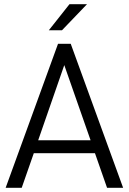

<svg xmlns="http://www.w3.org/2000/svg" viewBox="-20 -900 617 920"><path d="M435 -166H142L84 0H7L258 -690H319L570 0H493ZM414 -228 288 -588 163 -228ZM313 -880H397L277 -755H214Z"/></svg>

Font: D-DIN
Style: Regular
Weight: 400
Designer: Charles Nix
Foundry: Datto Inc.
Version: Version 1.00